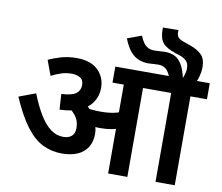

<svg xmlns="http://www.w3.org/2000/svg" viewBox="-93 -1009 1295 1121"><g transform="rotate(10 555.0 -448.0)"><path d="M731 -527V0H617V-527H550V-622H829V-527ZM320 -632Q403 -632 446.5 -590Q490 -548 490 -484Q490 -437 465.5 -400Q441 -363 392.5 -341.5Q344 -320 273 -318L267 -410Q330 -413 354 -431.5Q378 -450 378 -482Q378 -513 356.5 -525Q335 -537 308 -537Q274 -537 245 -527.5Q216 -518 187 -503L154 -592Q182 -606 225 -619Q268 -632 320 -632ZM502 -214Q502 -167 481 -134Q460 -101 421.5 -84.5Q383 -68 329 -68Q269 -68 216.5 -93.5Q164 -119 117 -181Q70 -243 23 -351L122 -388Q150 -317 180.5 -267Q211 -217 245.5 -191Q280 -165 321 -165Q353 -165 371 -181Q389 -197 389 -229Q389 -273 363 -304.5Q337 -336 290 -365L361 -381L416 -379Q431 -367 446 -350.5Q461 -334 471 -317L480 -297Q490 -278 496 -257Q502 -236 502 -214ZM510 -348Q555 -348 589 -355Q623 -362 662 -380V-284Q627 -265 594.5 -259Q562 -253 525 -253Q507 -253 486.5 -255Q466 -257 448.5 -260.5Q431 -264 419 -266L394 -345L406 -359Q428 -354 453.5 -351Q479 -348 510 -348ZM1012 -527V0H898V-527H814V-622H1110V-527ZM870 -615Q856 -652 838 -664.5Q820 -677 795 -677Q779 -677 764.5 -675.5Q750 -674 737 -674Q706 -674 679 -684.5Q652 -695 629.5 -721Q607 -747 588 -796L672 -827Q682 -802 693.5 -786Q705 -770 720.5 -762Q736 -754 759 -754Q777 -754 791.5 -755.5Q806 -757 821 -757Q853 -757 877 -746Q901 -735 919.5 -706.5Q938 -678 950 -625Q957 -642 960.5 -656.5Q964 -671 964 -684Q964 -713 949 -728Q934 -743 908 -752L883 -760Q828 -778 806 -804Q784 -830 784 -883Q784 -886 784 -889Q784 -892 784 -895L877 -896Q876 -894 876 -891Q876 -888 876 -884Q876 -863 886 -852Q896 -841 927 -831L958 -820Q1002 -805 1027 -780.5Q1052 -756 1052 -706Q1052 -682 1045.5 -657Q1039 -632 1031 -615Z"/></g></svg>

Font: Noto Sans Devanagari SemiBold
Style: Regular
Weight: 600
Version: Version 2.003